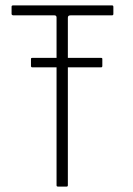

<svg xmlns="http://www.w3.org/2000/svg" viewBox="-20 -693 494 713"><path d="M195 0Q193 0 191.5 -1Q190 -2 190 -5V-628Q190 -632 188 -634Q186 -636 182 -636H28Q27 -636 25 -637.5Q23 -639 23 -641V-668Q23 -671 24.5 -672Q26 -673 28 -673H395Q399 -673 400 -671.5Q401 -670 401 -667V-642Q401 -639 400 -637.5Q399 -636 395 -636H242Q237 -636 234.5 -634Q232 -632 232 -627V-5Q232 0 227 0ZM100 -443Q97 -443 96 -444.5Q95 -446 95 -447V-474Q95 -476 96 -477Q97 -478 100 -478H356Q358 -478 359 -477Q360 -476 360 -474V-447Q360 -446 359 -444.5Q358 -443 356 -443Z"/></svg>

Font: Glory ExtraLight
Style: Regular
Weight: 250
Version: Version 1.011